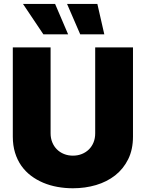

<svg xmlns="http://www.w3.org/2000/svg" viewBox="-20 -975 762 1003"><path d="M244.3 -727.3V-278.4Q244.3 -253.2 253 -231.7Q261.7 -210.2 277.2 -194.8Q292.6 -179.3 314.1 -170.6Q335.6 -161.9 360.8 -161.9Q386.4 -161.9 407.8 -170.6Q429.3 -179.3 444.8 -194.8Q460.2 -210.2 468.8 -231.5Q477.3 -252.8 477.3 -278.4V-727.3H674.7V-261.4Q674.7 -193.9 649.7 -143.3Q624.6 -92.7 581.7 -58.9Q538.7 -25.2 481.7 -8.3Q424.7 8.5 360.8 8.5Q319.6 8.5 280.2 1.4Q240.8 -5.7 205.8 -20.4Q170.8 -35.2 141.7 -57.2Q112.6 -79.2 91.4 -109.2Q70.3 -139.2 58.6 -177.2Q46.9 -215.2 46.9 -261.4V-727.3ZM267.8 -954.5 335.9 -795.5H206.7L100.1 -954.5ZM488.6 -954.5 524.9 -795.5H399.1L330.3 -954.5Z"/></svg>

Font: Inter P Black
Style: Regular
Weight: 900
Designer: Rasmus Andersson
Foundry: rsms
Version: Version 3.018;git-588b23468